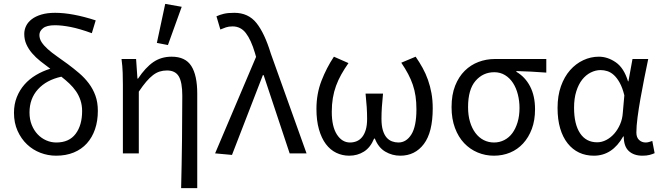

<svg xmlns="http://www.w3.org/2000/svg" viewBox="-20 -790 3406 989"><path d="M269 12Q227 12 188 -3Q149 -18 119 -46.5Q89 -75 70.5 -116Q52 -157 52 -209Q52 -253 66.5 -289.5Q81 -326 106 -354.5Q131 -383 165.5 -403.5Q200 -424 239 -436Q213 -455 188.5 -474.5Q164 -494 145.5 -515.5Q127 -537 116 -561.5Q105 -586 105 -615Q105 -637 114.5 -656.5Q124 -676 143.5 -691Q163 -706 193 -715Q223 -724 264 -724Q353 -724 473 -685L453 -619Q390 -642 344 -651Q298 -660 263 -660Q221 -660 202 -645Q183 -630 183 -610Q183 -590 194.5 -572.5Q206 -555 226 -537Q246 -519 272.5 -500.5Q299 -482 329 -460Q360 -437 388 -413Q416 -389 437.5 -360.5Q459 -332 471.5 -297.5Q484 -263 484 -219Q484 -167 469.5 -124.5Q455 -82 427.5 -51.5Q400 -21 360 -4.5Q320 12 269 12ZM270 -56Q336 -56 369.5 -100.5Q403 -145 403 -218Q403 -248 394.5 -273.5Q386 -299 371.5 -320Q357 -341 337.5 -359.5Q318 -378 296 -395Q219 -378 175.5 -330Q132 -282 132 -211Q132 -175 143.5 -146.5Q155 -118 174 -98Q193 -78 218 -67Q243 -56 270 -56Z M913 179Q916 59 917.5 -66Q919 -191 919 -297Q919 -366 901 -396.5Q883 -427 840 -427Q820 -427 802.5 -421.5Q785 -416 768 -403Q751 -390 733.5 -369.5Q716 -349 695 -318V0H613V-353Q613 -382 612 -415Q611 -448 606 -486H681L688 -385H691Q729 -442 769.5 -470Q810 -498 864 -498Q935 -498 965.5 -450Q996 -402 996 -308V179ZM788 -569 831 -770 916 -755 845 -558Z M1175 8 1088 0 1299 -497 1293 -518Q1273 -585 1246.5 -619.5Q1220 -654 1178 -654Q1158 -654 1143.5 -649Q1129 -644 1115 -638L1095 -706Q1112 -714 1133 -719Q1154 -724 1187 -724Q1259 -724 1301 -671.5Q1343 -619 1375 -514L1559 0H1472L1338 -403H1334Z M1779 12Q1743 12 1712 -3Q1681 -18 1658.5 -48Q1636 -78 1623 -123.5Q1610 -169 1610 -229Q1610 -307 1636 -374Q1662 -441 1700 -498L1775 -465Q1754 -435 1738 -406.5Q1722 -378 1711 -348Q1700 -318 1694.5 -285Q1689 -252 1689 -214Q1689 -138 1715.5 -97Q1742 -56 1783 -56Q1801 -56 1817 -62.5Q1833 -69 1845 -83.5Q1857 -98 1864 -121Q1871 -144 1871 -178Q1871 -208 1869 -238.5Q1867 -269 1863 -308H1953Q1949 -269 1947 -238.5Q1945 -208 1945 -178Q1945 -143 1952 -119.5Q1959 -96 1971 -82Q1983 -68 1999 -62Q2015 -56 2032 -56Q2073 -56 2099 -97.5Q2125 -139 2125 -227Q2125 -264 2120.5 -294.5Q2116 -325 2106.5 -353Q2097 -381 2082.5 -408.5Q2068 -436 2047 -467L2121 -498Q2141 -469 2157 -440Q2173 -411 2184.5 -378.5Q2196 -346 2202.5 -310Q2209 -274 2209 -232Q2209 -109 2163.5 -48.5Q2118 12 2042 12Q2000 12 1964.5 -9Q1929 -30 1911 -76H1907Q1888 -30 1854.5 -9Q1821 12 1779 12Z M2524 12Q2480 12 2440.5 -4.5Q2401 -21 2371 -52.5Q2341 -84 2323.5 -131Q2306 -178 2306 -238Q2306 -302 2324.5 -348.5Q2343 -395 2374 -425.5Q2405 -456 2445 -471Q2485 -486 2528 -486H2794V-416Q2752 -419 2717 -421Q2682 -423 2640 -424V-420Q2685 -394 2710.5 -345Q2736 -296 2736 -227Q2736 -170 2719.5 -126Q2703 -82 2674.5 -51Q2646 -20 2607.5 -4Q2569 12 2524 12ZM2525 -56Q2553 -56 2577.5 -68.5Q2602 -81 2619 -104Q2636 -127 2646 -160Q2656 -193 2656 -234Q2656 -270 2647.5 -303.5Q2639 -337 2622.5 -362.5Q2606 -388 2581.5 -403Q2557 -418 2526 -418Q2468 -418 2429.5 -373.5Q2391 -329 2391 -238Q2391 -196 2401 -162.5Q2411 -129 2429 -105Q2447 -81 2471.5 -68.5Q2496 -56 2525 -56Z M3039 12Q2997 12 2963 -4Q2929 -20 2904 -51.5Q2879 -83 2865.5 -128.5Q2852 -174 2852 -234Q2852 -297 2869.5 -346Q2887 -395 2916.5 -428.5Q2946 -462 2984.5 -480Q3023 -498 3065 -498Q3110 -498 3152 -469Q3194 -440 3215 -371H3217L3238 -486H3319Q3309 -438 3298.5 -385.5Q3288 -333 3279 -282Q3270 -231 3264 -185.5Q3258 -140 3258 -107Q3258 -82 3272 -69Q3286 -56 3306 -56Q3314 -56 3323 -58.5Q3332 -61 3340 -64L3352 -1Q3341 4 3326 8Q3311 12 3289 12Q3245 12 3219 -12Q3193 -36 3193 -87H3190Q3134 12 3039 12ZM3056 -57Q3080 -57 3103 -69Q3126 -81 3144 -101.5Q3162 -122 3174 -149.5Q3186 -177 3188 -208L3196 -299Q3186 -339 3172 -364Q3158 -389 3142 -403.5Q3126 -418 3108.5 -423.5Q3091 -429 3074 -429Q3048 -429 3023 -416.5Q2998 -404 2979 -380Q2960 -356 2948.5 -319.5Q2937 -283 2937 -235Q2937 -150 2968 -103.5Q2999 -57 3056 -57Z"/></svg>

Font: CV Source Sans
Style: Regular
Weight: 400
Designer: Paul D. Hunt
Foundry: Adobe Systems Incorporated
Version: Version 3.001